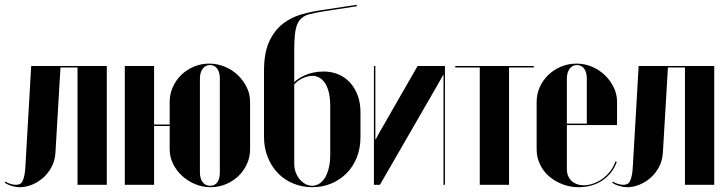

<svg xmlns="http://www.w3.org/2000/svg" viewBox="-20 -770 3026 800"><path d="M0 -8Q15 1 31 5.5Q47 10 63 10Q88 10 113.5 -0.5Q139 -11 160 -29.5Q181 -48 195 -74.5Q209 -101 211 -134L232 -489H303V0H425V-495H110L86 -80Q85 -57 82 -41.5Q79 -26 74.5 -16.5Q70 -7 63 -3.5Q56 0 46 0Q36 0 24.5 -3.5Q13 -7 3 -13Z M852 -505Q818 -505 788 -492.5Q758 -480 735.5 -458Q713 -436 700 -407Q687 -378 687 -346V-148Q687 -116 701 -87.5Q715 -59 738.5 -37.5Q762 -16 792.5 -3Q823 10 858 10Q891 10 921 -2.5Q951 -15 973.5 -36.5Q996 -58 1009 -87Q1022 -116 1022 -148V-346Q1022 -378 1008 -406.5Q994 -435 971 -457Q948 -479 917 -492Q886 -505 852 -505ZM855 -499Q874 -499 885 -484Q896 -469 896 -443V-51Q896 -25 885.5 -10.5Q875 4 856 4Q836 4 824.5 -11Q813 -26 813 -51V-443Q813 -468 824.5 -483.5Q836 -499 855 -499ZM500 -495V0H622V-245H744V-251H622V-495Z M1080 -200V-475Q1080 -550 1101.5 -596.5Q1123 -643 1158 -670.5Q1193 -698 1237.5 -710.5Q1282 -723 1328 -729L1466 -750L1467 -744L1331 -723Q1291 -717 1266.5 -710Q1242 -703 1228.5 -686Q1215 -669 1210.5 -638.5Q1206 -608 1206 -554V-88Q1206 -68 1212.5 -51Q1219 -34 1229.5 -22Q1240 -10 1253 -3Q1266 4 1281 4Q1295 4 1308.5 -3.5Q1322 -11 1332.5 -27Q1343 -43 1349.5 -68Q1356 -93 1356 -128V-325Q1356 -360 1350 -385Q1344 -410 1333.5 -425Q1323 -440 1309.5 -447Q1296 -454 1282 -454Q1260 -454 1235 -441Q1210 -428 1197 -405L1196 -414Q1203 -427 1217.5 -437.5Q1232 -448 1249.5 -456Q1267 -464 1287.5 -468Q1308 -472 1328 -472Q1361 -472 1389 -460.5Q1417 -449 1437.5 -427Q1458 -405 1470 -373.5Q1482 -342 1482 -302V-200Q1482 -152 1466.5 -113.5Q1451 -75 1423.5 -47.5Q1396 -20 1359.5 -5Q1323 10 1281 10Q1240 10 1203 -5Q1166 -20 1139 -47.5Q1112 -75 1096 -114Q1080 -153 1080 -200Z M1720 -495 1561 -218 1546 -190H1544V-220V-495H1538V0H1563L1810 -428L1826 -457H1828V-427V0H1834V-495Z M2204 -495H1877V-489H1979V0H2101V-489H2204Z M2216 -345V-148Q2216 -115 2229.5 -86Q2243 -57 2267 -36Q2291 -15 2323 -2.5Q2355 10 2391 10Q2447 10 2489 -17.5Q2531 -45 2550 -95L2544 -97Q2537 -76 2523.5 -58Q2510 -40 2492 -26.5Q2474 -13 2453 -5.5Q2432 2 2412 2Q2396 2 2383 -3Q2370 -8 2361 -16.5Q2352 -25 2347 -37.5Q2342 -50 2342 -65V-443Q2342 -468 2353.5 -483.5Q2365 -499 2384 -499Q2403 -499 2414 -484Q2425 -469 2425 -443V-255H2336V-249H2551V-346Q2551 -378 2537 -406.5Q2523 -435 2500 -457Q2477 -479 2446.5 -492Q2416 -505 2382 -505Q2348 -505 2318 -492.5Q2288 -480 2265 -458Q2242 -436 2229 -407Q2216 -378 2216 -345Z M2531 -8Q2546 1 2562 5.5Q2578 10 2594 10Q2619 10 2644.5 -0.5Q2670 -11 2691 -29.5Q2712 -48 2726 -74.5Q2740 -101 2742 -134L2763 -489H2834V0H2956V-495H2641L2617 -80Q2616 -57 2613 -41.5Q2610 -26 2605.5 -16.5Q2601 -7 2594 -3.5Q2587 0 2577 0Q2567 0 2555.5 -3.5Q2544 -7 2534 -13Z"/></svg>

Font: Moniqa Black
Style: Regular
Weight: 900
Designer: Rajesh Rajput
Foundry: Rajesh Rajput
Version: Version 1.000